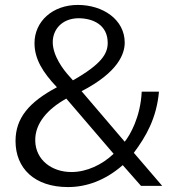

<svg xmlns="http://www.w3.org/2000/svg" viewBox="-20 -754 724 779"><path d="M296 -734C192 -734 120 -666 120 -579C120 -515 153 -461 211 -400C98 -340 43 -275 43 -182C43 -71 120 5 256 5C331 5 407 -22 478 -84L552 0H638L523 -134C573 -201 615 -274 625 -382H555C550 -278 507 -205 486 -179L311 -384C460 -461 486 -536 486 -581C486 -675 397 -734 296 -734ZM298 -680C356 -680 417 -654 417 -580C417 -536 392 -494 276 -428L260 -446C238 -470 194 -527 194 -583C194 -633 230 -679 298 -680ZM249 -354 441 -130C395 -86 332 -56 270 -56C190 -56 125 -105 123 -182C121 -254 174 -312 249 -354Z"/></svg>

Font: United Sans Light
Style: Regular
Weight: 300
Designer: Pablo Impallari, Rodrigo Fuenzalida (Modified by Dan O. Williams)
Version: Version 1.000;PS 001.000;hotconv 1.0.88;makeotf.lib2.5.64775